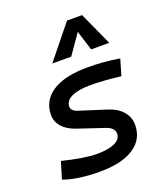

<svg xmlns="http://www.w3.org/2000/svg" viewBox="-146 -897 877 1008"><g transform="rotate(-20 293.0 -392.5)"><path d="M239.7 9.8Q176.3 9.8 123 2Q69.8 -5.9 36.1 -19.5L64.5 -113.3Q121.1 -99.1 171.1 -91.1Q221.2 -83 256.3 -83Q320.3 -83 355.7 -99.9Q391.1 -116.7 391.1 -147.5Q391.1 -180.7 344.7 -195.8L198.2 -245.1Q149.9 -261.2 124 -290.5Q98.1 -319.8 98.1 -356.4Q98.1 -438 167.2 -482.7Q236.3 -527.3 362.8 -527.3Q455.1 -527.3 541.5 -512.7L515.1 -422.9Q469.2 -428.2 425.5 -431.4Q381.8 -434.6 348.1 -434.6Q278.8 -434.6 241 -416.7Q203.1 -398.9 203.1 -366.2Q203.1 -341.3 239.7 -330.1L388.7 -282.7Q440.4 -266.1 468 -233.6Q495.6 -201.2 495.6 -159.2Q495.6 -78.6 428.7 -34.4Q361.8 9.8 239.7 9.8ZM430.7 -794.9 515.1 -609.4H414.1L379.4 -719.7L302.7 -609.4H196.8L346.7 -794.9Z"/></g></svg>

Font: Cascadia Code NF
Style: Italic
Weight: 400
Italic angle: -10°
Monospace: yes
Designer: Aaron Bell
Foundry: Saja Typeworks
Version: Version 2404.023; ttfautohint (v1.8.4)